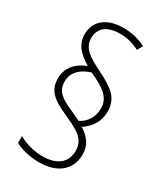

<svg xmlns="http://www.w3.org/2000/svg" viewBox="-184 -836 759 883"><g transform="rotate(30 196.0 -395.0)"><path d="M57 -408C57 -340 102 -312 166 -283C239 -249 295 -228 295 -160C295 -101 255 -62 174 -62C128 -62 80 -76 47 -96V-59C76 -43 124 -30 174 -30C275 -30 331 -83 331 -161C331 -212 306 -242 264 -270C302 -295 332 -333 332 -390C332 -467 279 -496 206 -533C141 -566 97 -590 97 -646C97 -701 138 -729 203 -729C244 -729 281 -717 306 -703L322 -732C290 -749 250 -760 203 -760C113 -760 62 -714 62 -646C62 -588 99 -556 148 -526C98 -507 57 -469 57 -408ZM91 -411C91 -466 133 -495 178 -509C263 -471 298 -441 298 -386C298 -335 269 -302 237 -286L185 -311C127 -336 91 -358 91 -411Z"/></g></svg>

Font: Noto Sans Arabic UI Cn XLt
Style: Regular
Weight: 200
Width: 3
Designer: Monotype Design Team, Nadine Chahine and Nizar Qandah
Foundry: Monotype Imaging Inc.
Version: Version 2.010